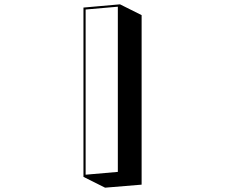

<svg xmlns="http://www.w3.org/2000/svg" viewBox="-20 -818 1040 888"><path d="M366 0V-783L535 -798L635 -748V36L466 50ZM376 -774V-10L525 -23V-787Z"/></svg>

Font: Rampart One
Style: Regular
Weight: 400
Designer: Fontworks Inc.
Foundry: Fontworks Inc.
Version: Version 1.100